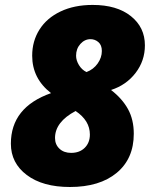

<svg xmlns="http://www.w3.org/2000/svg" viewBox="-20 -745 620 775"><path d="M354 -725.1Q451.7 -725.1 508.3 -679.9Q564.9 -634.8 564.9 -562Q564.9 -499.5 527.1 -450.4Q489.3 -401.4 428.2 -381.8Q473.1 -347.2 496.6 -304.7Q520 -262.2 520 -205.1Q520 -104.5 451.2 -47.4Q382.3 9.8 262.2 9.8Q152.3 9.8 88.1 -38.6Q23.9 -86.9 23.9 -165Q23.9 -312 186 -369.1Q109.9 -428.2 109.9 -520Q109.9 -579.1 139.4 -625.7Q168.9 -672.4 224.4 -698.7Q279.8 -725.1 354 -725.1ZM285.2 -296.9Q202.1 -252.9 202.1 -188Q202.1 -161.6 220 -144.8Q237.8 -127.9 267.1 -127.9Q301.3 -127.9 322 -148.4Q342.8 -168.9 342.8 -202.1Q342.8 -258.3 285.2 -296.9ZM345.2 -586.9Q321.8 -586.9 304.4 -567.6Q287.1 -548.3 287.1 -520Q287.1 -501.5 298.6 -482.4Q310.1 -463.4 329.1 -454.1Q357.4 -464.8 374.3 -488.8Q391.1 -512.7 391.1 -539.1Q391.1 -563 377.2 -575Q363.3 -586.9 345.2 -586.9Z"/></svg>

Font: TypoPRO Open Sans
Style: Italic
Weight: 800
Italic angle: -12°
Foundry: Ascender Corporation
Version: Version 1.10